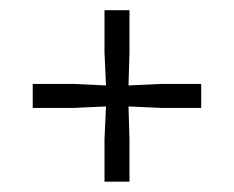

<svg xmlns="http://www.w3.org/2000/svg" viewBox="-20 -411 458 375"><path d="M232.9 -56.2H184.1V-139.2L187 -203.1L123 -200.2H43.9V-247.1H123L187 -244.1L184.1 -308.1V-391.1H232.9V-308.1L231 -244.1L294.9 -247.1H373V-200.2H294.9L231 -203.1L232.9 -139.2Z"/></svg>

Font: Yrsa-Light
Style: Regular
Weight: 300
Designer: Anna Giedrys (Yrsa+Rasa design), David Brezina (Yrsa art-direction, Rasa art-direction, design)
Foundry: Rosetta Type Foundry
Version: Version 1.001;PS 1.1;hotconv 1.0.88;makeotf.lib2.5.647800